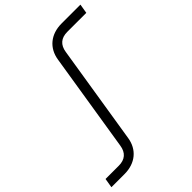

<svg xmlns="http://www.w3.org/2000/svg" viewBox="-289 -853 1157 1157"><g transform="rotate(-45 289.0 -275.0)"><path d="M-34 180H78C170 180 234 127 247 41L348 -591C356 -643 387 -670 440 -670H602L612 -730H451C359 -730 295 -677 282 -591L181 41C173 93 142 120 89 120H-24Z"/></g></svg>

Font: JetBrains Mono ExtraLight
Style: Italic
Weight: 240
Italic angle: -9°
Monospace: yes
Designer: Philipp Nurullin, Konstantin Bulenkov
Foundry: JetBrains
Version: Version 2.305